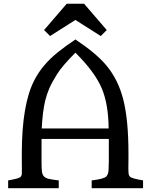

<svg xmlns="http://www.w3.org/2000/svg" viewBox="-20 -982 789 1002"><path d="M22.5 -40.5Q78.1 -50.3 85.7 -57.4Q93.3 -64.5 93.8 -74.5Q94.2 -84.5 94.2 -102.5L93.8 -152.8V-179.2Q93.8 -437.5 159.2 -563.5Q200.7 -644.5 283.7 -710.9Q323.7 -742.7 373.5 -775.9H374Q482.9 -703.1 534.2 -641.6Q596.2 -567.9 623 -463.9Q650.4 -357.4 650.4 -180.2V-152.8L649.9 -103.5Q649.9 -85 651.4 -74.7Q652.8 -64.5 660.2 -58.6Q669.4 -50.3 726.6 -40.5V0H458.5V-40.5Q522.5 -47.9 535.2 -61.5Q545.4 -72.8 546.6 -95.2Q547.9 -117.7 547.9 -138.7V-256.8H196.8V-138.7Q196.8 -106.9 198.5 -89.1Q200.2 -71.3 209 -61.8Q217.8 -52.2 235.8 -48.3Q253.9 -44.4 286.6 -40.5V0H22.5ZM546.9 -311.5Q545.9 -437.5 511.7 -519.5Q475.6 -606 373.5 -707Q304.7 -638.2 277.1 -594Q249.5 -549.8 236.8 -519.5Q224.1 -489.3 215.8 -456.5Q202.1 -398.9 197.8 -311.5ZM210 -825.2 328.1 -962.4H418.9L537.1 -825.2L505.9 -793.9L373.5 -877.9L241.2 -793.9Z"/></svg>

Font: Metamorphous
Style: Regular
Weight: 400
Designer: James Grieshaber
Foundry: James Grieshaber
Version: Version 1.001